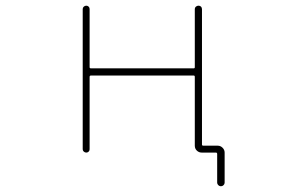

<svg xmlns="http://www.w3.org/2000/svg" viewBox="-20 -564 1040 679"><path d="M748 82V-19.5Q748 -24.4 743.2 -24.4H693.4Q683.6 -24.4 676.3 -31.2Q668.9 -38.1 668.9 -48.8V-292Q668.9 -296.9 665 -296.9H301.8Q296.9 -296.9 296.9 -292V-36.1Q296.9 -31.2 293.5 -27.8Q290 -24.4 285.2 -24.4Q280.3 -24.4 276.4 -27.8Q272.5 -31.2 272.5 -36.1V-532.2Q272.5 -537.1 276.4 -540.5Q280.3 -543.9 285.2 -543.9Q290 -543.9 293.5 -540.5Q296.9 -537.1 296.9 -532.2V-326.2Q296.9 -322.3 301.8 -322.3H665Q668.9 -322.3 668.9 -326.2V-531.2Q668.9 -537.1 672.9 -540.5Q676.8 -543.9 682.1 -543.9Q687.5 -543.9 690.9 -540.5Q694.3 -537.1 694.3 -531.2V-52.7Q694.3 -48.8 699.2 -48.8H750Q759.8 -48.8 767.1 -41.5Q774.4 -34.2 774.4 -24.4V82Q774.4 86.9 770.5 90.8Q766.6 94.7 761.2 94.7Q755.9 94.7 752 90.8Q748 86.9 748 82Z"/></svg>

Font: Rounded Mgen+ 1mn thin
Style: Regular
Weight: 100
Designer: [Source Han Sans]
Ryoko NISHIZUKA  (kana & ideographs); Paul D. Hunt (Latin, Greek & Cyrillic); Wenlong ZHANG  (bopomofo
Version: Version 1.059.20150602